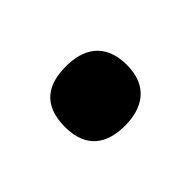

<svg xmlns="http://www.w3.org/2000/svg" viewBox="-44 -552 396 396"><g transform="rotate(-45 153.5 -354.5)"><path d="M153 -268C201 -268 244 -290 244 -354C244 -420 201 -441 153 -441C102 -441 63 -420 63 -354C63 -290 102 -268 153 -268Z"/></g></svg>

Font: Noto Serif Sinhala SemiCondensed Black
Style: Regular
Weight: 900
Width: 4
Designer: Jelle Bosma - Monotype Design Team
Foundry: Monotype Imaging Inc.
Version: Version 2.007